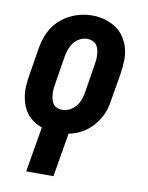

<svg xmlns="http://www.w3.org/2000/svg" viewBox="-84 -602 668 868"><g transform="rotate(10 250.0 -168.0)"><path d="M97 205 132 -3Q111 -10 93 -22.5Q75 -35 62 -52Q49 -69 41.5 -89.5Q34 -110 31 -132Q28 -154 29.5 -177Q31 -200 35 -223L56 -353Q60 -378 68.5 -402.5Q77 -427 91.5 -449.5Q106 -472 126.5 -489.5Q147 -507 171 -518.5Q195 -530 220 -535.5Q245 -541 271 -541Q300 -541 327.5 -533Q355 -525 378 -510Q401 -495 416.5 -472Q432 -449 439.5 -422Q447 -395 446 -365.5Q445 -336 441 -307L419 -177Q416 -156 410 -135.5Q404 -115 393 -96Q382 -77 367.5 -60Q353 -43 335 -30Q317 -17 297 -8.5Q277 0 256 4L222 205ZM208 -97Q225 -97 242 -105.5Q259 -114 270.5 -128Q282 -142 288 -159Q294 -176 297 -194L318 -324Q320 -336 321 -348Q322 -360 321 -372Q320 -384 317 -395.5Q314 -407 307 -415.5Q300 -424 289 -428.5Q278 -433 266 -433Q248 -433 231.5 -424.5Q215 -416 204 -401.5Q193 -387 187 -370Q181 -353 178 -336L157 -206Q155 -194 154 -182Q153 -170 154 -158.5Q155 -147 158 -135.5Q161 -124 167.5 -115Q174 -106 185 -101.5Q196 -97 208 -97Z"/></g></svg>

Font: Iosevka Curly Slab XBdObl
Style: Regular
Weight: 800
Italic angle: -9°
Monospace: yes
Designer: Belleve Invis
Foundry: Belleve Invis
Version: Version 11.1.0; ttfautohint (v1.8.3)